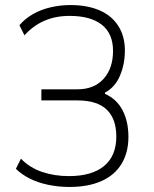

<svg xmlns="http://www.w3.org/2000/svg" viewBox="-20 -733 611 761"><path d="M255 8Q212 8 171 -0.5Q130 -9 97.5 -25.5Q65 -42 43 -64L63 -104Q98 -68 147 -51.5Q196 -35 253 -35Q344 -35 392.5 -75Q441 -115 441 -192Q441 -262 403 -298.5Q365 -335 287 -335H144V-379H287Q353 -379 390.5 -420.5Q428 -462 428 -531Q428 -600 383.5 -635Q339 -670 256 -670Q200 -670 155.5 -650.5Q111 -631 77 -593L57 -633Q79 -659 110.5 -677Q142 -695 180.5 -704Q219 -713 259 -713Q326 -713 374.5 -692Q423 -671 449 -630Q475 -589 475 -533Q475 -479 455.5 -433Q436 -387 396 -366V-361Q442 -341 465.5 -296.5Q489 -252 489 -190Q489 -129 462 -84Q435 -39 382.5 -15.5Q330 8 255 8Z"/></svg>

Font: Nunito Sans 7pt Condensed ExtraLight
Style: Regular
Weight: 250
Width: 3
Designer: Vernon Adams
Foundry: Vernon Adams
Version: Version 3.101;gftools[0.9.27]